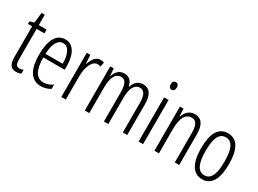

<svg xmlns="http://www.w3.org/2000/svg" viewBox="-38 -1362 2687 2003"><g transform="rotate(30 1305.5 -361.0)"><path d="M172 -38C133 -38 123 -67 123 -126V-486H217V-532H123V-657H85L70 -532L19 -517V-486H69V-123C69 -35 92 10 158 10C183 10 202 5 219 -3V-49C206 -43 189 -38 172 -38Z M439 -542C332 -542 279 -438 279 -265C279 -102 332 10 458 10C501 10 539 -2 572 -23V-74C535 -49 499 -37 462 -37C375 -37 333 -115 332 -263H590V-305C590 -432 547 -542 439 -542ZM439 -496C511 -496 541 -410 540 -307H333C339 -435 377 -496 439 -496Z M862 -541C805 -541 773 -485 754 -427H751L743 -532H701V0H755V-279C754 -383 794 -486 859 -486C873 -486 887 -483 897 -478L907 -532C892 -539 876 -541 862 -541Z M1377 -542C1315 -542 1282 -506 1260 -446H1255C1246 -499 1215 -542 1150 -542C1086 -542 1054 -497 1036 -446H1032L1026 -532H984V0H1038V-309C1038 -409 1063 -494 1138 -494C1184 -494 1214 -460 1214 -352V0H1267V-319C1267 -429 1301 -494 1365 -494C1412 -494 1442 -457 1442 -359V0H1495V-367C1495 -487 1454 -542 1377 -542Z M1660 -732C1635 -732 1623 -713 1623 -686C1623 -659 1636 -640 1660 -640C1683 -640 1696 -658 1696 -686C1696 -713 1685 -732 1660 -732ZM1686 -532H1632V0H1686Z M1999 -542C1933 -542 1893 -496 1874 -440H1871L1866 -532H1823V0H1877V-295C1877 -431 1920 -494 1990 -494C2041 -494 2068 -452 2068 -357V0H2121V-370C2121 -488 2078 -542 1999 -542Z M2567 -267C2567 -443 2513 -542 2400 -542C2285 -542 2231 -445 2231 -268C2231 -91 2288 10 2400 10C2513 10 2567 -90 2567 -267ZM2286 -268C2286 -416 2319 -494 2400 -494C2481 -494 2513 -413 2513 -267C2513 -112 2478 -38 2400 -38C2321 -38 2286 -117 2286 -268Z"/></g></svg>

Font: Noto Sans UI Condensed Light
Style: Regular
Weight: 300
Width: 3
Designer: Monotype Design Team
Foundry: Monotype Imaging Inc.
Version: Version 1.901